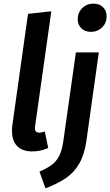

<svg xmlns="http://www.w3.org/2000/svg" viewBox="-20 -817 606 1055"><path d="M173 -125 172 -114Q172 -100 178 -94Q184 -88 196 -88Q206 -88 226 -94L245 -4Q204 15 157 15Q104 15 75 -13.5Q46 -42 46 -97Q46 -118 48 -130L134 -741L262 -755ZM197 126Q238 108 263.5 89.5Q289 71 305 40Q321 9 328 -42L397 -529H523L455 -45Q444 33 415 82.5Q386 132 342.5 161.5Q299 191 230 218ZM407 -711Q407 -748 432 -772.5Q457 -797 494 -797Q526 -797 546 -777.5Q566 -758 566 -727Q566 -691 541 -666.5Q516 -642 479 -642Q447 -642 427 -661.5Q407 -681 407 -711Z"/></svg>

Font: FiraGO Medium
Style: Italic
Weight: 500
Italic angle: -8°
Designer: bBox Type GmbH
Foundry: bBox Type GmbH
Version: Version 1.001